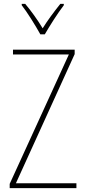

<svg xmlns="http://www.w3.org/2000/svg" viewBox="-20 -970 440 990"><path d="M188 -793H211C237 -838 277 -901 309 -943V-950H291C256 -906 226 -866 200 -824C175 -866 139 -916 110 -950H92V-943C119 -909 162 -840 188 -793ZM374 0V-25H62L365 -691V-714H47V-689H335L30 -22V0Z"/></svg>

Font: Noto Sans Sinhala UI Condensed Thin
Style: Regular
Weight: 100
Width: 3
Designer: Jelle Bosma - Monotype Design Team
Foundry: Monotype Imaging Inc.
Version: Version 2.006